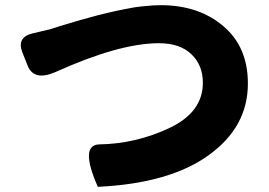

<svg xmlns="http://www.w3.org/2000/svg" viewBox="-20 -707 1040 742"><path d="M67 -503Q43 -563 106 -578L174 -594Q179 -596 211 -606Q244 -616 265 -622Q287 -629 325 -639Q363 -650 395 -657Q427 -665 464 -672Q501 -680 536 -683Q571 -687 601 -687Q748 -687 843 -606Q938 -526 938 -384Q938 -216 786 -107Q635 2 358 15Q287 -146 363 -149Q504 -151 634 -212Q764 -273 764 -387Q764 -455 720 -497Q676 -540 594 -540Q441 -540 193 -428Q111 -393 87 -453Z"/></svg>

Font: Swei Half Moon CJK SC
Style: Black
Weight: 900
Version: Version 2.071